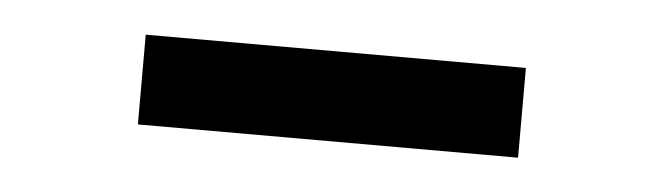

<svg xmlns="http://www.w3.org/2000/svg" viewBox="-24 -752 584 169"><g transform="rotate(5 268.0 -667.5)"><path d="M436.1 -627.7H100.2V-707H436.1Z"/></g></svg>

Font: Pretendard JP Variable
Style: Regular
Weight: 400
Designer: Base glyphs from Inter by Rasmus Andersson; Hangul glyphs from Noto Sans CJK(Source Han Sans) by Jang Soo-young and Kang
Foundry: Kil Hyung-jin
Version: Version 1.307;Glyphs 3.2 (3192)